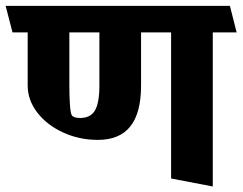

<svg xmlns="http://www.w3.org/2000/svg" viewBox="-45 -600 844 668"><path d="M295.4 -113.3Q230.5 -113.3 174.3 -139.2Q118.2 -165 84.7 -208.5Q51.3 -252 51.3 -302.7V-487.3H-1.5L-25.4 -579.6H754.9L778.3 -487.3H695.3V48.8L550.3 21V-487.3H445.8V-302.7Q445.8 -207 408.4 -160.2Q371.1 -113.3 295.4 -113.3ZM205.1 -198.7Q211.4 -189.5 233.9 -189.5Q270 -189.5 285.4 -215.8Q300.8 -242.2 300.8 -302.7V-487.3H196.3V-302.7Q196.3 -261.2 198.5 -232.9Q200.7 -204.6 205.1 -198.7Z"/></svg>

Font: Vesper Libre Heavy
Style: Regular
Weight: 900
Designer: Robert Keller & Kimya Gandhi
Foundry: Mota Italic
Version: Version 1.058